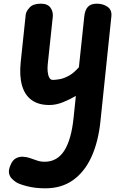

<svg xmlns="http://www.w3.org/2000/svg" viewBox="-20 -561 635 1044"><path d="M248.5 10Q188.5 10 151.2 -17.5Q114 -45 99.5 -97Q85 -149 92.5 -222.5L120 -482.5Q122 -499 141 -520Q160 -541 202 -541Q239 -541 254.5 -519.2Q270 -497.5 267 -469.5L239.5 -210.5Q237.5 -191 239.2 -171.8Q241 -152.5 247.8 -139.5Q254.5 -126.5 267 -126.5Q282 -126.5 304.8 -130.5Q327.5 -134.5 354.5 -149.2Q381.5 -164 409 -195.5L438.5 -473.5Q442 -506.5 458 -523.8Q474 -541 506 -541Q541.5 -541 565.5 -523.5Q589.5 -506 585.5 -471L526 100Q514.5 210 477.5 291.5Q440.5 373 377.8 418Q315 463 226.5 463Q171 463 126.8 451.5Q82.5 440 66.5 429Q54.5 421 43.2 409.2Q32 397.5 29 379.8Q26 362 37 337Q48 309.5 66.5 299.8Q85 290 105.2 291.2Q125.5 292.5 141 298Q160.5 304.5 180.5 311.5Q200.5 318.5 222.5 318.5Q257 318.5 283.8 303.2Q310.5 288 329.8 257.8Q349 227.5 361.5 183Q374 138.5 380 80.5L392.5 -39.5Q362.5 -21.5 324 -5.8Q285.5 10 248.5 10Z"/></svg>

Font: Edu NSW ACT Cursive
Style: Regular
Weight: 400
Designer: Tina and Corey Anderson, Eben Sorkin, Mirko Velimirovic
Foundry: Sorkin Type Co.
Version: Version 2.000